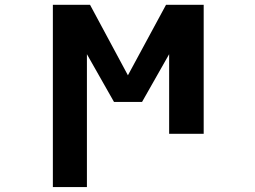

<svg xmlns="http://www.w3.org/2000/svg" viewBox="-20 -543 1040 782"><path d="M501 -236.3 656.2 -523.4H809.6V2H668.9V-322.3L558.6 -127.9H444.3L334 -322.3V218.8H195.3V-523.4H346.7Z"/></svg>

Font: GenEi Gothic M Regular
Style: Bold
Weight: 700
Designer: o_tamon (Modified); [Source Han Sans]
Ryoko NISHIZUKA  (kana & ideographs); Paul D. Hunt (Latin, Greek & Cyrillic); Wenl
Version: Version 1.1a;Original Version 1.004